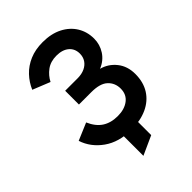

<svg xmlns="http://www.w3.org/2000/svg" viewBox="-249 -829 1114 1114"><g transform="rotate(-45 308.0 -272.0)"><path d="M257 168V-90H374V115ZM315 12Q213 12 145 -36.5Q77 -85 53 -159L159 -204Q182.5 -150 221 -125Q259.5 -100 315 -100Q370.5 -100 405.2 -126.5Q440 -153 440 -201Q440 -247 408.2 -277Q376.5 -307 305 -307H203V-420H305Q339 -420 364 -431.8Q389 -443.5 402.5 -464.2Q416 -485 416 -512Q416 -552.5 388 -576.2Q360 -600 311 -600Q262.5 -600 229.8 -575.8Q197 -551.5 179 -516L72 -559Q90.5 -602.5 123.2 -637.2Q156 -672 202.8 -692Q249.5 -712 310 -712Q380 -712 430.8 -686Q481.5 -660 508.8 -615.5Q536 -571 536 -515Q536 -467 510 -426.8Q484 -386.5 436 -367Q489.5 -353 524.8 -309Q560 -265 560 -201Q560 -134 529.8 -86.2Q499.5 -38.5 444.5 -13.2Q389.5 12 315 12Z"/></g></svg>

Font: Overpass Mono
Style: Bold
Weight: 700
Monospace: yes
Designer: Delve Withrington, Dave Bailey
Foundry: Delve Fonts LLC
Version: Version 4.000